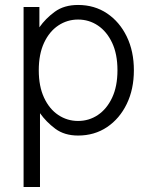

<svg xmlns="http://www.w3.org/2000/svg" viewBox="-20 -536 613 771"><path d="M140.6 -81.5V214.8H74.7V-507.8H138.2V-426.3Q162.6 -461.4 200 -488.8Q237.3 -516.1 293.5 -516.1Q359.4 -516.1 409.9 -482.2Q460.4 -448.2 489 -389.2Q517.6 -330.1 517.6 -253.9Q517.6 -177.7 489 -118.7Q460.4 -59.6 409.9 -25.6Q359.4 8.3 293.5 8.3Q238.8 8.3 202.1 -19Q165.5 -46.4 140.6 -81.5ZM135.7 -253.9Q135.7 -189 157 -143.6Q178.2 -98.1 214.1 -74.2Q250 -50.3 293.5 -50.3Q337.4 -50.3 373 -74.2Q408.7 -98.1 430.2 -143.6Q451.7 -189 451.7 -253.9Q451.7 -318.8 430.2 -364.3Q408.7 -409.7 373 -433.6Q337.4 -457.5 293.5 -457.5Q250 -457.5 214.1 -433.6Q178.2 -409.7 157 -364.3Q135.7 -318.8 135.7 -253.9Z"/></svg>

Font: Giphurs Light
Style: Regular
Weight: 300
Version: Version 0.920; ttfautohint (v1.8.4.7-5d5b)